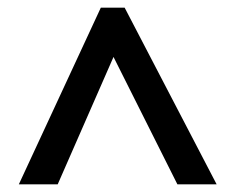

<svg xmlns="http://www.w3.org/2000/svg" viewBox="-20 -738 612 499"><path d="M29 -259 242 -718H304L543 -259H441L275 -590L130 -259Z"/></svg>

Font: Noto Sans Thai SemiBold
Style: Regular
Weight: 600
Version: Version 2.001